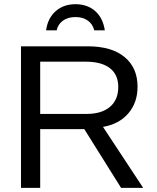

<svg xmlns="http://www.w3.org/2000/svg" viewBox="-20 -913 762 933"><path d="M568.4 0H675.8L480.5 -296.4C532.9 -305.5 574 -327.5 603.8 -362.3C633.5 -397.1 648.4 -440.1 648.4 -491.2C648.4 -553.1 627.4 -601.3 585.2 -636C543.1 -670.7 483.2 -688 405.8 -688H82V0H175.3V-285.6H389.6ZM554.7 -490.2C554.7 -448.9 541.3 -416.7 514.4 -393.8C487.5 -370.8 449.5 -359.4 400.4 -359.4H175.3V-613.3H396.5C447.6 -613.3 486.7 -602.8 513.9 -581.8C541.1 -560.8 554.7 -530.3 554.7 -490.2ZM346.7 -892.6C307.9 -892.6 275.7 -881.1 250 -858.2C224.3 -835.2 209 -804.4 204.1 -765.6H255.4C259.3 -784.8 269.3 -800.4 285.4 -812.3C301.5 -824.1 321.9 -830.1 346.7 -830.1C370.8 -830.1 390.8 -824.4 406.7 -813C422.7 -801.6 433.1 -785.8 438 -765.6H489.3C483.4 -805.7 467.9 -836.8 442.6 -859.1C417.4 -881.4 385.4 -892.6 346.7 -892.6Z"/></svg>

Font: Arimo
Style: Regular
Weight: 400
Designer: Steve Matteson
Foundry: Monotype Imaging Inc.
Version: Version 1.32